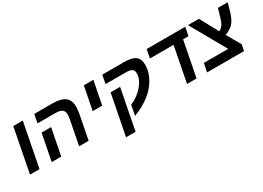

<svg xmlns="http://www.w3.org/2000/svg" viewBox="-16 -1361 3158 2305"><g transform="rotate(-30 1562.5 -209.0)"><path d="M153 -606H285L167 0H35Z M468 0H336L408 -368H540ZM788 -401Q788 -446 760.5 -467Q733 -488 670 -488H421L444 -606H695Q813 -606 868 -563.5Q923 -521 923 -430Q923 -409 920 -384Q917 -359 912 -330L848 0H716L781 -334Q788 -372 788 -401Z M1131 -606H1263L1200 -284H1068Z M1499 -372 1390 188H1258L1367 -372ZM1387 -606H1689Q1798 -606 1845.5 -569Q1893 -532 1893 -448Q1893 -355 1840 -261Q1788 -168 1696.5 -98Q1605 -28 1480 20L1507 -120Q1617 -167 1685 -250Q1754 -332 1754 -413Q1754 -453 1730.5 -470.5Q1707 -488 1647 -488H1364Z M2344 0H2212L2307 -488H1979L2002 -606H2537L2514 -488H2439Z M3002 0H2490L2513 -118H2851L2575 -606H2727L2863 -355Q2881 -363 2894.5 -374Q2908 -385 2919 -401Q2930 -417 2939 -439.5Q2948 -462 2957 -493L2990 -606H3125L3093 -492Q3064 -395 3025 -352Q2985 -306 2908 -278L3019 -85Z"/></g></svg>

Font: Libra Sans Modern
Style: Bold Italic
Weight: 700
Italic angle: -12°
Foundry: Stefan Peev, Context Ltd
Version: Version 1.000